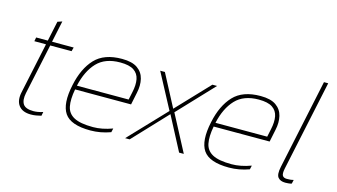

<svg xmlns="http://www.w3.org/2000/svg" viewBox="-79 -945 2154 1226"><g transform="rotate(15 998.0 -332.0)"><path d="M178 10Q122 10 97 -23Q72 -56 85 -114L156 -448H79L84 -474H161L189 -606L219 -616L189 -474H332L325 -448H184L113 -114Q103 -66 119.5 -40.5Q136 -15 189 -15Q201 -15 216.5 -17.5Q232 -20 251 -26L246 0Q230 4 213 7Q196 10 178 10Z M571 10Q441 10 400 -50.5Q359 -111 387 -241Q411 -355 471.5 -419.5Q532 -484 650 -484Q717 -484 752.5 -459Q788 -434 798 -392Q808 -350 797 -300L780 -218H410Q397 -149 406 -104Q415 -59 456.5 -37Q498 -15 582 -15Q642 -15 710 -40L704 -14Q638 10 571 10ZM415 -244H757L768 -296Q779 -346 772 -382.5Q765 -419 735 -439Q705 -459 645 -459Q545 -459 491 -401.5Q437 -344 415 -244Z M799 0 1028 -241 904 -474H935L1047 -261L1249 -474H1280L1060 -241L1187 0H1156L1039 -223L829 0Z M1487 10Q1357 10 1316 -50.5Q1275 -111 1303 -241Q1327 -355 1387.5 -419.5Q1448 -484 1566 -484Q1633 -484 1668.5 -459Q1704 -434 1714 -392Q1724 -350 1713 -300L1696 -218H1326Q1313 -149 1322 -104Q1331 -59 1372.5 -37Q1414 -15 1498 -15Q1558 -15 1626 -40L1620 -14Q1554 10 1487 10ZM1331 -244H1673L1684 -296Q1695 -346 1688 -382.5Q1681 -419 1651 -439Q1621 -459 1561 -459Q1461 -459 1407 -401.5Q1353 -344 1331 -244Z M1860 10Q1827 10 1811.5 -9Q1796 -28 1807 -80L1933 -674H1961L1834 -76Q1827 -42 1834.5 -29Q1842 -16 1864 -16Q1875 -16 1886 -17Q1897 -18 1908 -21L1902 5Q1892 8 1879.5 9Q1867 10 1860 10Z"/></g></svg>

Font: Kanit Thin
Style: Italic
Weight: 250
Italic angle: -12°
Designer: Katatrad Team
Foundry: CadsonDemak
Version: Version 2.000; ttfautohint (v1.8.3)